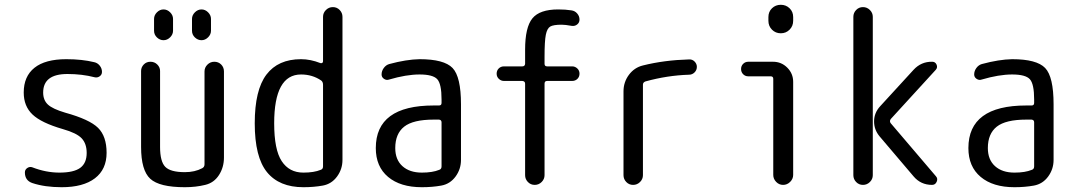

<svg xmlns="http://www.w3.org/2000/svg" viewBox="-20 -780 4540 810"><path d="M245.1 -235.4Q154.3 -261.7 117.2 -296.9Q80.1 -332 80.1 -389.6Q80.1 -458 125.5 -494.1Q170.9 -530.3 259.8 -530.3Q326.2 -530.3 377.9 -517.6Q391.6 -514.6 400.9 -502.9Q410.2 -491.2 410.2 -476.6Q410.2 -464.8 400.4 -458Q390.6 -451.2 378.9 -454.1Q326.2 -467.8 264.6 -467.8Q162.1 -467.8 162.1 -389.6Q162.1 -357.4 182.1 -338.9Q202.1 -320.3 254.9 -304.7Q357.4 -276.4 393.6 -240.7Q429.7 -205.1 429.7 -135.3Q429.7 -65.4 380.4 -27.8Q331.1 9.8 240.2 9.8Q168.9 9.8 116.2 -7.8Q85 -18.6 85 -52.7Q85 -64.5 95.2 -71.3Q105.5 -78.1 116.2 -74.2Q173.8 -51.8 230.5 -51.8Q291 -51.8 318.4 -71.8Q345.7 -91.8 345.7 -134.8Q345.7 -173.8 324.7 -196.3Q303.7 -218.8 245.1 -235.4Z M759.8 9.8Q652.3 9.8 613.8 -25.9Q575.2 -61.5 575.2 -160.2V-480.5Q575.2 -496.1 586.4 -507.8Q597.7 -519.5 614.7 -519.5Q631.8 -519.5 643.6 -507.8Q655.3 -496.1 655.3 -480.5V-160.2Q655.3 -98.6 677.2 -76.2Q699.2 -53.7 759.8 -53.7Q801.8 -53.7 833 -70.3Q842.8 -75.2 842.8 -86.9V-478.5Q842.8 -495.1 855 -507.3Q867.2 -519.5 884.3 -519.5Q901.4 -519.5 913.1 -507.8Q924.8 -496.1 924.8 -478.5V-115.2Q924.8 -74.2 903.8 -41.5Q882.8 -8.8 845.7 0Q805.7 9.8 759.8 9.8ZM790 -700.2Q790 -715.8 802.2 -728Q814.5 -740.2 830.1 -740.2Q845.7 -740.2 857.9 -728Q870.1 -715.8 870.1 -700.2V-650.4Q870.1 -634.8 857.9 -622.6Q845.7 -610.4 830.1 -610.4Q814.5 -610.4 802.2 -622.1Q790 -633.8 790 -650.4ZM629.9 -700.2Q629.9 -715.8 642.1 -728Q654.3 -740.2 669.9 -740.2Q685.5 -740.2 697.8 -728Q710 -715.8 710 -700.2V-650.4Q710 -634.8 697.8 -622.6Q685.5 -610.4 669.9 -610.4Q654.3 -610.4 642.1 -622.1Q629.9 -633.8 629.9 -650.4Z M1250 -465.8Q1136.7 -465.8 1136.7 -259.8Q1136.7 -148.4 1168.5 -100.1Q1200.2 -51.8 1259.8 -51.8Q1304.7 -51.8 1333 -63.5Q1342.8 -66.4 1342.8 -78.1V-421.9Q1342.8 -434.6 1335 -440.4Q1297.9 -465.8 1250 -465.8ZM1259.8 9.8Q1158.2 9.8 1106.4 -53.7Q1054.7 -117.2 1054.7 -259.8Q1054.7 -400.4 1104 -465.3Q1153.3 -530.3 1250 -530.3Q1290 -530.3 1332 -513.7Q1335.9 -512.7 1339.4 -514.6Q1342.8 -516.6 1342.8 -521.5V-709Q1342.8 -725.6 1355 -737.8Q1367.2 -750 1384.3 -750Q1401.4 -750 1413.1 -737.8Q1424.8 -725.6 1424.8 -709V-105.5Q1424.8 -66.4 1401.9 -35.2Q1378.9 -3.9 1341.8 2.9Q1303.7 9.8 1259.8 9.8Z M1809.6 -275.4Q1722.7 -275.4 1685.1 -245.6Q1647.5 -215.8 1647.5 -155.3Q1647.5 -106.4 1677.7 -79.1Q1708 -51.8 1759.8 -51.8Q1804.7 -51.8 1833 -63.5Q1842.8 -66.4 1842.8 -78.1V-263.7Q1842.8 -274.4 1832 -275.4ZM1759.8 9.8Q1668.9 9.8 1617.2 -33.7Q1565.4 -77.1 1565.4 -155.3Q1565.4 -335 1809.6 -335H1832Q1842.8 -335 1842.8 -345.7V-360.4Q1842.8 -425.8 1824.7 -445.8Q1806.6 -465.8 1750 -465.8Q1694.3 -465.8 1621.1 -444.3Q1610.4 -440.4 1600.1 -447.3Q1589.8 -454.1 1589.8 -465.8Q1589.8 -480.5 1599.1 -493.2Q1608.4 -505.9 1622.1 -509.8Q1694.3 -529.3 1750 -530.3Q1853.5 -530.3 1889.2 -493.2Q1924.8 -456.1 1924.8 -339.8V-105.5Q1924.8 -66.4 1901.9 -35.2Q1878.9 -3.9 1841.8 2.9Q1803.7 9.8 1759.8 9.8Z M2106.4 -438.5Q2093.8 -438.5 2084.5 -447.3Q2075.2 -456.1 2075.2 -469.2Q2075.2 -482.4 2084 -491.2Q2092.8 -500 2106.4 -500H2183.6Q2194.3 -500 2195.3 -510.7V-570.3Q2195.3 -665 2226.1 -702.6Q2256.8 -740.2 2335 -740.2Q2366.2 -740.2 2390.6 -736.3Q2405.3 -734.4 2415 -723.1Q2424.8 -711.9 2424.8 -697.3Q2424.8 -684.6 2415 -676.8Q2405.3 -668.9 2391.6 -670.9Q2364.3 -675.8 2349.6 -675.8Q2314.5 -675.8 2301.3 -668Q2288.1 -660.2 2282.7 -633.3Q2277.3 -606.4 2277.3 -540V-510.7Q2277.3 -500 2288.1 -500H2393.6Q2406.2 -500 2415.5 -491.2Q2424.8 -482.4 2424.8 -469.2Q2424.8 -456.1 2416 -447.3Q2407.2 -438.5 2393.6 -438.5H2288.1Q2277.3 -438.5 2277.3 -426.8V-41Q2277.3 -24.4 2265.1 -12.2Q2252.9 0 2235.8 0Q2218.8 0 2207 -12.2Q2195.3 -24.4 2195.3 -41V-426.8Q2195.3 -437.5 2183.6 -438.5Z M2610.4 -41V-394.5Q2610.4 -433.6 2633.3 -464.4Q2656.2 -495.1 2692.4 -503.9Q2782.2 -526.4 2886.7 -529.3Q2900.4 -530.3 2910.2 -520.5Q2919.9 -510.7 2919.9 -498Q2919.9 -484.4 2910.2 -474.6Q2900.4 -464.8 2886.7 -464.8Q2794.9 -461.9 2703.1 -436.5Q2692.4 -432.6 2692.4 -422.9V-41Q2692.4 -24.4 2680.2 -12.2Q2668 0 2650.9 0Q2633.8 0 2622.1 -12.2Q2610.4 -24.4 2610.4 -41Z M3136.7 -458Q3124 -458 3115.2 -466.8Q3106.4 -475.6 3106.4 -488.8Q3106.4 -502 3115.2 -510.7Q3124 -519.5 3136.7 -519.5H3241.2Q3276.4 -519.5 3301.3 -494.6Q3326.2 -469.7 3326.2 -434.6V-42Q3326.2 -25.4 3313.5 -12.7Q3300.8 0 3283.7 0Q3266.6 0 3254.4 -12.7Q3242.2 -25.4 3242.2 -42V-447.3Q3242.2 -458 3231.4 -458ZM3221.7 -708Q3221.7 -730.5 3236.8 -745.1Q3252 -759.8 3273.9 -759.8Q3295.9 -759.8 3311 -745.1Q3326.2 -730.5 3326.2 -708V-692.4Q3326.2 -669.9 3311 -654.8Q3295.9 -639.6 3273.9 -639.6Q3252 -639.6 3236.8 -654.8Q3221.7 -669.9 3221.7 -692.4Z M3834 -485.4Q3866.2 -520.5 3913.1 -519.5Q3925.8 -519.5 3931.2 -507.3Q3936.5 -495.1 3927.7 -485.4L3738.3 -278.3Q3731.4 -269.5 3737.3 -260.7L3928.7 -36.1Q3937.5 -26.4 3931.6 -13.2Q3925.8 0 3912.1 0Q3864.3 0 3834 -36.1L3690.4 -205.1Q3667 -233.4 3667.5 -269Q3668 -304.7 3693.4 -332ZM3580.1 -41V-709Q3580.1 -725.6 3591.8 -737.8Q3603.5 -750 3620.6 -750Q3637.7 -750 3649.9 -737.8Q3662.1 -725.6 3662.1 -709V-41Q3662.1 -24.4 3649.9 -12.2Q3637.7 0 3620.6 0Q3603.5 0 3591.8 -12.2Q3580.1 -24.4 3580.1 -41Z M4309.6 -275.4Q4222.7 -275.4 4185.1 -245.6Q4147.5 -215.8 4147.5 -155.3Q4147.5 -106.4 4177.7 -79.1Q4208 -51.8 4259.8 -51.8Q4304.7 -51.8 4333 -63.5Q4342.8 -66.4 4342.8 -78.1V-263.7Q4342.8 -274.4 4332 -275.4ZM4259.8 9.8Q4168.9 9.8 4117.2 -33.7Q4065.4 -77.1 4065.4 -155.3Q4065.4 -335 4309.6 -335H4332Q4342.8 -335 4342.8 -345.7V-360.4Q4342.8 -425.8 4324.7 -445.8Q4306.6 -465.8 4250 -465.8Q4194.3 -465.8 4121.1 -444.3Q4110.4 -440.4 4100.1 -447.3Q4089.8 -454.1 4089.8 -465.8Q4089.8 -480.5 4099.1 -493.2Q4108.4 -505.9 4122.1 -509.8Q4194.3 -529.3 4250 -530.3Q4353.5 -530.3 4389.2 -493.2Q4424.8 -456.1 4424.8 -339.8V-105.5Q4424.8 -66.4 4401.9 -35.2Q4378.9 -3.9 4341.8 2.9Q4303.7 9.8 4259.8 9.8Z"/></svg>

Font: Rounded-X Mgen+ 1mn regular
Style: Regular
Weight: 400
Designer: [Source Han Sans]
Ryoko NISHIZUKA  (kana & ideographs); Paul D. Hunt (Latin, Greek & Cyrillic); Wenlong ZHANG  (bopomofo
Version: Version 1.059.20150602